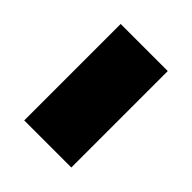

<svg xmlns="http://www.w3.org/2000/svg" viewBox="-28 -455 366 366"><g transform="rotate(-45 155.0 -272.5)"><path d="M25 -209V-336H285V-209Z"/></g></svg>

Font: Noto Serif Gujarati Black
Style: Regular
Weight: 900
Version: Version 2.102